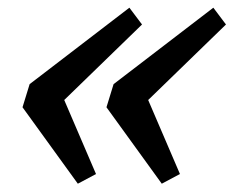

<svg xmlns="http://www.w3.org/2000/svg" viewBox="-20 -492 592 486"><path d="M132 -263.5 223 -51.5 177 -27 37 -220.5 55 -279 307.5 -472.5 339.5 -430 117.5 -214.5ZM344.5 -263.5 435.5 -51.5 389.5 -27 249.5 -220.5 267.5 -279 520 -472.5 552 -430 330 -214.5Z"/></svg>

Font: Newsreader 9pt
Style: Italic
Weight: 400
Italic angle: -17°
Designer: Hugues Gentile
Foundry: Production Type
Version: Version 1.003